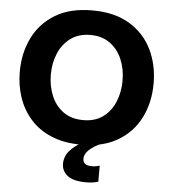

<svg xmlns="http://www.w3.org/2000/svg" viewBox="-61 -783 937 1056"><g transform="rotate(5 407.0 -255.5)"><path d="M410.5 13.5Q314 13.5 243.5 -16.2Q173 -46 127.5 -97.8Q82 -149.5 59.8 -216Q37.5 -282.5 37.5 -356Q37.5 -460 78.8 -544.2Q120 -628.5 201.8 -678Q283.5 -727.5 406 -727.5Q530 -727.5 612.2 -677.5Q694.5 -627.5 735.5 -543.5Q776.5 -459.5 776.5 -357Q776.5 -250.5 734.2 -166.8Q692 -83 610.5 -34.8Q529 13.5 410.5 13.5ZM408 -122Q474 -122 517.8 -154.8Q561.5 -187.5 583.2 -241Q605 -294.5 605 -357Q605 -422.5 581.8 -476Q558.5 -529.5 514.5 -560.8Q470.5 -592 408 -592Q343 -592 298.8 -559.8Q254.5 -527.5 231.8 -474Q209 -420.5 209 -357Q209 -293.5 231 -240.2Q253 -187 297.2 -154.5Q341.5 -122 408 -122ZM453.5 217.5Q382.5 217.5 350.5 191.8Q318.5 166 318.5 127.5Q318.5 87 344.2 56.5Q370 26 409.5 5V-24L486.5 -32.5L517 0Q478 17 453 40Q428 63 428 89Q428 126.5 478 126.5Q493 126.5 503.5 124Q514 121.5 520.5 119.5V208Q509.5 212 491.5 214.8Q473.5 217.5 453.5 217.5Z"/></g></svg>

Font: Heraclito
Style: Bold
Weight: 700
Designer: Kostas Bartsokas (font) & Cristiano Sobral (main changes)
Foundry: Kostas Bartsokas (font) & Cristiano Sobral (main changes)
Version: Version 1.00;July 8, 2020;FontCreator 13.0.0.2655 64-bit